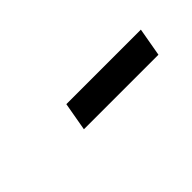

<svg xmlns="http://www.w3.org/2000/svg" viewBox="30 -889 541 541"><g transform="rotate(-45 300.0 -618.5)"><path d="M210 -576 225 -661H522L507 -576Z"/></g></svg>

Font: Celebes
Style: Bold Italic
Weight: 700
Italic angle: -10°
Designer: Anugrah Pasau
Foundry: Lafontype
Version: Version 1.000; ttfautohint (v1.8.4)